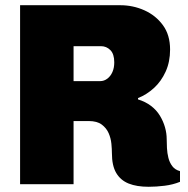

<svg xmlns="http://www.w3.org/2000/svg" viewBox="-20 -706 722 736"><path d="M550 10Q504 10 473 -2.5Q442 -15 425.5 -43Q409 -71 409 -119Q409 -134 407 -155Q405 -176 396.5 -195.5Q388 -215 370 -228.5Q352 -242 320 -242H262V0H57V-686H441Q490 -686 533.5 -666.5Q577 -647 604.5 -609.5Q632 -572 632 -516Q632 -469 615 -431.5Q598 -394 570 -368.5Q542 -343 509 -330V-325Q538 -316 559 -300Q580 -284 593 -262.5Q606 -241 612.5 -218Q619 -195 619 -173Q619 -158 620 -138.5Q621 -119 625.5 -101Q630 -83 640.5 -69Q651 -55 670 -50V-9Q643 2 611 6Q579 10 550 10ZM262 -395H364Q379 -395 391.5 -404.5Q404 -414 411 -430Q418 -446 418 -467Q418 -499 403 -514Q388 -529 367 -529H262Z"/></svg>

Font: Chivo Medium Black
Style: Regular
Weight: 900
Version: Version 2.002